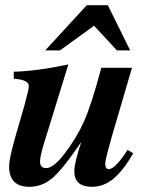

<svg xmlns="http://www.w3.org/2000/svg" viewBox="-20 -710 596 739"><path d="M471 -133 493 -120Q454 -53 416.5 -22Q379 9 334 9Q266 9 266 -51Q266 -82 292 -161H291Q221 -58 181.5 -24.5Q142 9 93 9Q15 9 15 -70Q15 -97 37 -176L74 -304Q91 -366 91 -379Q91 -403 33 -407V-434Q120 -436 243 -462L150 -160Q134 -109 134 -88Q134 -63 158 -63Q186 -63 228 -118Q275 -179 303.5 -243Q332 -307 370 -449H488L410 -183Q385 -95 385 -80Q385 -59 399 -59Q423 -59 471 -133ZM481 -516H430L342 -611L211 -516H154L314 -690H395Z"/></svg>

Font: STIX MathJax Latin
Style: Bold Italic
Weight: 700
Italic angle: -16.33°
Designer: MicroPress Inc., with final additions and corrections provided by Coen Hoffman, Elsevier (retired)
Version: Version 1.1.1